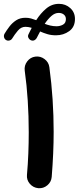

<svg xmlns="http://www.w3.org/2000/svg" viewBox="-57 -920 412 1004"><path d="M251.5 -899.9Q286.1 -899.9 310.5 -877.7Q335 -855.5 335 -820.8Q335 -778.8 304.9 -757.1Q274.9 -735.4 235.8 -735.4Q210.9 -735.4 190.7 -741.5Q170.4 -747.6 152.8 -755.4Q148.4 -747.6 144.3 -739.3Q140.1 -731 135.7 -722.7Q132.3 -714.8 124 -710.2Q115.7 -705.6 106 -709Q97.7 -711.9 92.3 -721.2Q86.9 -730.5 91.8 -740.2Q95.7 -748.5 100.1 -757.1Q104.5 -765.6 108.9 -774.4Q91.3 -779.8 76.2 -779.8Q53.2 -779.8 36.4 -759.8Q19.5 -739.7 6.8 -718.8Q2 -710.9 -7.8 -708.3Q-17.6 -705.6 -26.4 -711.4Q-33.7 -716.3 -35.9 -725.6Q-38.1 -734.9 -33.2 -743.7Q-22.5 -761.7 -7.8 -781Q6.8 -800.3 27.3 -813.7Q47.9 -827.1 76.2 -827.1Q91.3 -827.1 105 -823.5Q118.7 -819.8 132.3 -814.5Q155.3 -850.6 184.6 -875.2Q213.9 -899.9 251.5 -899.9ZM250 -852.5Q230 -852.5 211.7 -836.4Q193.4 -820.3 176.8 -795.4Q190.9 -790 206.3 -786.4Q221.7 -782.7 238.8 -782.7Q256.8 -782.7 272.2 -791Q287.6 -799.3 287.6 -820.3Q287.6 -835 276.9 -843.8Q266.1 -852.5 250 -852.5ZM72.3 -550.8Q68.8 -577.1 85.2 -598.9Q101.6 -620.6 127.9 -624Q154.3 -627.4 176 -611.1Q197.8 -594.7 201.2 -568.4Q212.4 -485.8 218 -400.9Q223.6 -315.9 223.6 -231Q223.6 -121.1 213.4 4.9Q211.4 31.2 190.7 48.8Q169.9 66.4 143.1 64Q116.7 61.5 99.1 41.3Q81.5 21 84 -5.9Q88.9 -61 91.1 -116.7Q93.3 -172.4 93.3 -228.5Q93.3 -312.5 88.1 -393.3Q83 -474.1 72.3 -550.8Z"/></svg>

Font: Mikhak-DS2-FD Bold
Style: Regular
Weight: 700
Designer: Amin Abedi
Version: Version 3.4